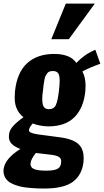

<svg xmlns="http://www.w3.org/2000/svg" viewBox="-27 -893 588 1086"><path d="M263.2 -671.4 345.2 -872.6H509.3L362.3 -671.4ZM249 -275.4Q277.8 -275.4 288.8 -298.6Q299.8 -321.8 306.6 -382.3Q310.5 -414.1 310.5 -436Q310.5 -454.1 307.6 -465.8Q301.8 -491.2 272 -491.2Q261.2 -491.2 253.4 -488.5Q245.6 -485.8 240 -478.5Q234.4 -471.2 230.7 -463.9Q227.1 -456.5 224.4 -441.9Q221.7 -427.2 220 -415.5Q218.3 -403.8 216.3 -382.3Q211.9 -354 211.9 -333Q211.9 -315.9 214.8 -303.2Q221.2 -275.4 249 -275.4ZM234.9 72.3Q274.9 72.3 294.4 63.7Q314 55.2 317.4 35.2Q319.3 26.9 319.3 20.5Q319.3 5.9 310.5 -2Q297.9 -13.7 262.2 -17.6L175.8 -27.8Q147.9 7.3 146 29.8Q145.5 32.2 145.5 34.7Q145.5 53.2 163.1 62Q182.6 72.3 234.9 72.3ZM224.1 173.3Q200.2 173.3 181.2 172.6Q162.1 171.9 136.2 169.4Q110.4 167 90.8 162.6Q71.3 158.2 51 150.1Q30.8 142.1 18.1 130.9Q4.9 119.1 -2 102.5Q-7.3 89.4 -7.3 73.7Q-7.3 69.3 -6.8 64.9Q0 4.9 87.9 -50.3Q53.7 -64 39.1 -79.6Q24.4 -95.2 23.4 -115.7Q23.4 -118.7 23.4 -121.6Q23.4 -151.4 42 -173.8Q62.5 -199.2 105.5 -230Q77.1 -252.4 64.5 -286.6Q55.7 -310.5 56.2 -344.2Q56.2 -358.9 57.6 -375.5Q68.8 -482.9 126.5 -535.4Q184.1 -587.9 279.3 -587.9Q370.6 -587.9 404.8 -537.1Q446.8 -580.1 489.7 -601.1L512.2 -611.8L540.5 -532.2Q525.4 -527.8 491.7 -513.7Q458 -499.5 439 -488.8Q457 -456.1 457 -406.2Q457 -391.6 455.6 -376Q445.8 -282.2 394 -230.2Q342.3 -178.2 247.1 -178.2Q224.6 -178.2 198.5 -183.1Q172.4 -188 158.2 -194.8Q136.7 -170.4 136.7 -155.8Q136.7 -140.1 188 -132.8Q199.7 -130.9 245.1 -125.2Q290.5 -119.6 309.6 -116.7Q391.1 -106.4 421.4 -73.2Q446.3 -45.9 446.3 1.5Q446.3 11.2 445.3 22.5Q437.5 95.2 386.5 134.3Q335.4 173.3 224.1 173.3Z"/></svg>

Font: Oswald
Style: Bold
Weight: 700
Designer: Vernon Adams
Foundry: Vernon Adams
Version: 3.0; ttfautohint (v0.94.23-7a4d-dirty) -l 8 -r 50 -G 200 -x 